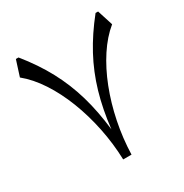

<svg xmlns="http://www.w3.org/2000/svg" viewBox="-172 -887 982 1023"><g transform="rotate(-30 319.0 -375.0)"><path d="M344.7 0H293.5Q290.5 -99.1 270.5 -196.3Q250.5 -293.5 216.6 -380.6Q182.6 -467.8 136.7 -537.8Q90.8 -607.9 35.2 -653.3L65.9 -749.5H82Q153.3 -661.6 201.2 -572.5Q249 -483.4 277.6 -385.3Q306.2 -287.1 319.3 -170.4Q332.5 -287.1 361.3 -385.5Q390.1 -483.9 438 -572.8Q485.8 -661.6 556.2 -749.5H571.8L602.5 -653.3Q546.9 -607.9 501 -537.8Q455.1 -467.8 421.1 -380.6Q387.2 -293.5 367.4 -196.3Q347.7 -99.1 344.7 0Z"/></g></svg>

Font: Pinar DS2-Regular
Style: Regular
Weight: 400
Designer: Amin Abedi
Version: Version 2.000